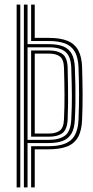

<svg xmlns="http://www.w3.org/2000/svg" viewBox="-20 -820 408 840"><path d="M52.8 0V-800H68.8V0ZM84.5 0V-800H100.5V-626.8H194.5Q232.2 -626.8 256.8 -616.9Q281.2 -607 293.8 -584.5Q306.2 -562 307.5 -524.2Q309.2 -481.2 309.9 -444.4Q310.5 -407.5 310 -372Q309.5 -336.5 307.5 -297.5Q305.8 -256.5 291.8 -234.1Q277.8 -211.8 252.9 -203Q228 -194.2 193.8 -194.2H100.5V0ZM116.2 0V-180.5H193.8Q259.8 -180.5 290.2 -207.1Q320.8 -233.8 323.5 -296.5Q326 -355.2 325.9 -408.5Q325.8 -461.8 323.5 -524.5Q321.8 -570.5 306.2 -595.6Q290.8 -620.8 262.5 -630.6Q234.2 -640.5 194.5 -640.5H116.2V-800H132V-654.2H194.5Q243.2 -654.2 274.8 -641.6Q306.2 -629 322 -600.6Q337.8 -572.2 339.2 -525Q341.2 -456.2 341.4 -403.8Q341.5 -351.2 339.2 -296.2Q337.2 -246.2 320.2 -218.1Q303.2 -190 271.6 -178.4Q240 -166.8 193.8 -166.8H132V0ZM100.5 -208.2H193.8Q238.5 -208.2 263.9 -226.4Q289.2 -244.5 291.8 -298Q294.8 -352.2 294.5 -403Q294.2 -453.8 291.8 -523.2Q290 -572.8 266.6 -592.9Q243.2 -613 194.5 -613H100.5ZM116.2 -222V-599.2H194.5Q232.2 -599.2 253.5 -583.5Q274.8 -567.8 276 -522.8Q277.2 -477 277.6 -439.1Q278 -401.2 277.8 -367.2Q277.5 -333.2 276 -298.2Q274 -253.8 253.4 -237.9Q232.8 -222 193.8 -222ZM132 -235.8H193.8Q223.8 -235.8 241.2 -248.4Q258.8 -261 260 -299.2Q262.5 -353.5 262.2 -404.9Q262 -456.2 260 -522.5Q259 -560.2 241.9 -572.9Q224.8 -585.5 194.5 -585.5H132Z"/></svg>

Font: Big Shoulders Inline Text Thin
Style: Regular
Weight: 400
Version: Version 2.002